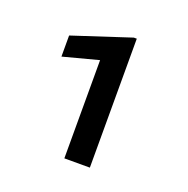

<svg xmlns="http://www.w3.org/2000/svg" viewBox="-80 -788 528 539"><g transform="rotate(20 183.5 -518.5)"><path d="M241.7 -710.9V-325.7H165.5V-619.1L60.1 -591.3V-654.3L232.9 -710.9Z"/></g></svg>

Font: Vazirmatn UI
Style: Regular
Weight: 400
Designer: Saber Rastikerdar
Foundry: Saber Rastikerdar
Version: Version 33.003